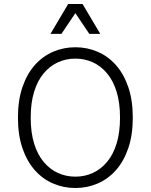

<svg xmlns="http://www.w3.org/2000/svg" viewBox="-20 -935 756 963"><path d="M70 -345Q70 -432 92.5 -498Q115 -564 154.5 -608.5Q194 -653 246.5 -675.5Q299 -698 358 -698Q417 -698 469.5 -675.5Q522 -653 561.5 -608.5Q601 -564 623.5 -498Q646 -432 646 -345Q646 -258 623.5 -192Q601 -126 561.5 -81.5Q522 -37 469.5 -14.5Q417 8 358 8Q299 8 246.5 -14.5Q194 -37 154.5 -81.5Q115 -126 92.5 -192Q70 -258 70 -345ZM134 -345Q134 -271 151 -215.5Q168 -160 199 -123Q230 -86 270.5 -67.5Q311 -49 358 -49Q405 -49 445.5 -67.5Q486 -86 517 -123Q548 -160 565 -215.5Q582 -271 582 -345Q582 -419 565 -474.5Q548 -530 517 -567Q486 -604 445.5 -622.5Q405 -641 358 -641Q311 -641 270.5 -622.5Q230 -604 199 -567Q168 -530 151 -474.5Q134 -419 134 -345ZM233 -765 322 -915H394L483 -765H428L358 -869L288 -765Z"/></svg>

Font: Radio Canada Light
Style: Regular
Weight: 300
Designer: Charles Daoud, Etienne Aubert Bonn, Alexandre Saumier Demers, Jacques Le Bailly
Foundry: Radio-Canada
Version: Version 2.104;gftools[0.9.28.dev5+ged2979d]